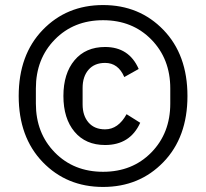

<svg xmlns="http://www.w3.org/2000/svg" viewBox="-20 -729 816 760"><path d="M627 -87.5Q532 11 388 11Q244 11 149 -87.5Q54 -186 54 -349Q54 -512 149 -610.5Q244 -709 388 -709Q532 -709 627 -610.5Q722 -512 722 -349Q722 -186 627 -87.5ZM654 -319V-379Q654 -496 579 -572.5Q504 -649 388 -649Q272 -649 197 -572.5Q122 -496 122 -379V-319Q122 -202 197 -125.5Q272 -49 388 -49Q504 -49 579 -125.5Q654 -202 654 -319ZM396 -155Q319 -155 275 -207.5Q231 -260 231 -349Q231 -438 275 -490.5Q319 -543 396 -543Q491 -543 529 -456L472 -424Q448 -480 396 -480Q354 -480 330.5 -453Q307 -426 307 -381V-316Q307 -271 330.5 -244Q354 -217 396 -217Q448 -217 481 -277L535 -243Q495 -155 396 -155Z"/></svg>

Font: Anuphan
Style: Regular
Weight: 400
Designer: Mike Abbink, Paul van der Laan, Pieter van Rosmalen, Mint Tantisuwanna
Foundry: Bold Monday; Cadson Demak
Version: Version 3.002;hotconv 1.0.109;makeotfexe 2.5.65596